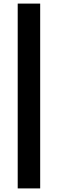

<svg xmlns="http://www.w3.org/2000/svg" viewBox="-20 -828 322 1068"><path d="M78.5 220V-808H203.5V220Z"/></svg>

Font: Encode Sans SC SemiExpanded SemiBold
Style: Regular
Weight: 600
Width: 6
Designer: Multiple Designers
Foundry: Impallari Type
Version: Version 3.002